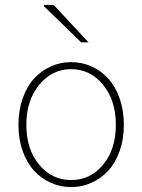

<svg xmlns="http://www.w3.org/2000/svg" viewBox="-20 -740 572 772"><path d="M54.2 -237.8Q54.2 -296.4 71.3 -344.7Q88.4 -393.1 117.4 -424.6Q146.5 -456.1 184.8 -473.1Q223.1 -490.2 266.1 -490.2Q309.1 -490.2 347.4 -473.1Q385.7 -456.1 414.8 -424.6Q443.8 -393.1 460.9 -344.7Q478 -296.4 478 -237.8Q478 -180.2 460.9 -132.3Q443.8 -84.5 414.8 -53.2Q385.7 -22 347.4 -4.9Q309.1 12.2 266.1 12.2Q223.1 12.2 184.8 -4.9Q146.5 -22 117.4 -53.2Q88.4 -84.5 71.3 -132.3Q54.2 -180.2 54.2 -237.8ZM445.8 -237.8Q445.8 -335.9 394.5 -398.9Q343.3 -461.9 266.1 -461.9Q189 -461.9 137.5 -398.9Q85.9 -335.9 85.9 -237.8Q85.9 -140.1 137.2 -78.1Q188.5 -16.1 266.1 -16.1Q343.8 -16.1 394.8 -78.1Q445.8 -140.1 445.8 -237.8ZM306.2 -569.8 155.8 -715.8 158.2 -720.2H195.8L335.9 -569.8Z"/></svg>

Font: Source Sans 3 ExtraLight
Style: Regular
Weight: 200
Designer: Paul D. Hunt
Foundry: Adobe
Version: Version 3.052;hotconv 1.1.0;makeotfexe 2.6.0